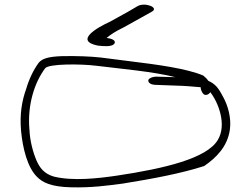

<svg xmlns="http://www.w3.org/2000/svg" viewBox="-20 -808 1028 821"><path d="M70 -249C77 -174 97 -93 138 -52C162 -28 197 -9 285 -7C371 -5 437 -14 505 -23C635 -44 753 -66 853 -98C904 -133 953 -181 963 -254C970 -305 954 -357 935 -392C918 -424 907 -443 880 -458C877 -459 873 -461 870 -463C866 -470 859 -477 849 -485C779 -515 651 -532 537 -546L411 -562C365 -567 311 -569 247 -568C182 -566 159 -556 145 -539C123 -509 104 -469 92 -428C73 -375 64 -319 70 -249ZM106 -252C96 -359 128 -456 173 -516C188 -536 326 -535 390 -527C504 -513 634 -502 730 -478L656 -480C635 -482 614 -473 614 -464C614 -453 626 -445 649 -445L730 -442C772 -441 803 -438 838 -435C838 -424 844 -412 850 -406C859 -397 875 -405 879 -414C914 -370 951 -274 911 -209C864 -131 687 -88 480 -57C399 -45 291 -33 210 -53C169 -65 150 -90 136 -122C121 -157 108 -206 106 -252ZM398 -613 420 -611C447 -609 465 -613 470 -623C476 -636 457 -643 436 -646C457 -663 474 -674 509 -691C532 -704 559 -719 588 -735L631 -759C660 -777 597 -800 567 -781L526 -757C499 -742 473 -728 450 -715C399 -692 295 -634 398 -613Z"/></svg>

Font: Stray Cat
Style: UltExt
Weight: 400
Version: Version 1.0